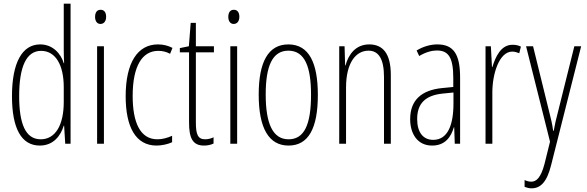

<svg xmlns="http://www.w3.org/2000/svg" viewBox="-20 -780 3183 1042"><path d="M196 10C271 10 310 -45 326 -98H328L334 0H363V-760H326V-506C326 -484 327 -463 328 -437H326C311 -487 268 -539 198 -539C101 -539 45 -441 45 -258C45 -83 96 10 196 10ZM201 -24C118 -24 84 -109 84 -258C84 -420 124 -504 203 -504C281 -504 326 -428 326 -307V-226C326 -102 281 -24 201 -24Z M526 -727C504 -727 496 -709 496 -688C496 -667 506 -650 525 -650C544 -650 556 -665 556 -689C556 -709 548 -727 526 -727ZM544 -529H507V0H544Z M830 10C857 10 890 3 914 -8V-43C887 -31 860 -24 834 -24C740 -24 700 -117 700 -259C700 -422 752 -504 839 -504C862 -504 883 -499 903 -488L916 -520C893 -532 867 -539 837 -539C727 -539 662 -440 662 -258C662 -91 716 10 830 10Z M1093 -24C1053 -24 1043 -53 1043 -115V-496H1141V-529H1043V-656H1015L1005 -529L956 -519V-496H1006V-116C1006 -33 1024 10 1087 10C1108 10 1124 6 1139 -1V-35C1128 -29 1110 -24 1093 -24Z M1249 -727C1227 -727 1219 -709 1219 -688C1219 -667 1229 -650 1248 -650C1267 -650 1279 -665 1279 -689C1279 -709 1271 -727 1249 -727ZM1267 -529H1230V0H1267Z M1705 -265C1705 -437 1658 -539 1545 -539C1436 -539 1384 -444 1384 -267C1384 -84 1439 10 1546 10C1653 10 1705 -82 1705 -265ZM1422 -267C1422 -421 1458 -505 1545 -505C1635 -505 1668 -416 1668 -266C1668 -101 1630 -24 1546 -24C1461 -24 1422 -108 1422 -267Z M1984 -539C1909 -539 1871 -483 1855 -425H1853L1850 -529H1821V0H1858V-305C1858 -439 1911 -505 1980 -505C2033 -505 2064 -463 2064 -362V0H2101V-373C2101 -488 2059 -539 1984 -539Z M2353 -539C2316 -539 2275 -527 2241 -506L2255 -476C2292 -498 2325 -506 2351 -506C2414 -506 2440 -468 2440 -356V-308L2379 -302C2269 -291 2206 -238 2206 -133C2206 -59 2242 10 2325 10C2397 10 2428 -38 2443 -89H2445L2448 0H2477V-359C2477 -487 2441 -539 2353 -539ZM2381 -272 2441 -278V-218C2441 -100 2409 -21 2331 -21C2277 -21 2244 -61 2244 -134C2244 -218 2288 -262 2381 -272Z M2761 -537C2698 -537 2669 -471 2652 -416H2650L2644 -529H2615V0H2652V-278C2652 -381 2690 -500 2760 -500C2774 -500 2789 -495 2798 -491L2807 -527C2792 -535 2775 -537 2761 -537Z M2835 -529 2965 -11 2935 110C2915 186 2890 206 2863 206C2851 206 2837 202 2827 197V234C2840 239 2851 242 2865 242C2913 242 2948 209 2971 116L3134 -529H3097L3005 -160C2998 -134 2992 -109 2985 -70H2982C2979 -89 2979 -100 2964 -159L2873 -529Z"/></svg>

Font: Noto Sans Gurmukhi UI ExtraCondensed ExtraLight
Style: Regular
Weight: 200
Width: 2
Designer: Jelle Bosma - Monotype Design Team
Foundry: Monotype Imaging Inc.
Version: Version 2.004